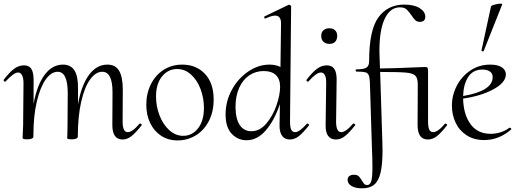

<svg xmlns="http://www.w3.org/2000/svg" viewBox="-27 -751 2816 1046"><path d="M736 -78Q740 -78 743.5 -74.5Q747 -71 745 -69Q713 -28 689.5 -9.5Q666 9 641 9Q585 9 585 -70L586 -248Q586 -360 530 -360Q494 -360 463.5 -317.5Q433 -275 415 -195Q397 -115 397 -7Q397 0 388.5 4Q380 8 365 8Q350 8 345 6.5Q340 5 339 2Q339 -2 340 -20.5Q341 -39 341 -74L342 -248Q341 -360 287 -360Q252 -360 222 -318Q192 -276 173.5 -197.5Q155 -119 155 -15V-7Q155 0 146.5 4Q138 8 122 8Q108 8 103 6.5Q98 5 96 2L99 -69L101 -297Q101 -327 93 -341.5Q85 -356 71 -356Q49 -356 4 -308Q2 -306 0 -306Q-3 -306 -5.5 -309.5Q-8 -313 -7 -316Q23 -356 49 -375.5Q75 -395 103 -395Q131 -395 143.5 -376Q156 -357 156 -318V-185Q174 -286 215.5 -342.5Q257 -399 316 -399Q358 -399 378.5 -367.5Q399 -336 398 -267V-183Q416 -286 457.5 -342.5Q499 -399 558 -399Q601 -399 621 -367Q641 -335 642 -267L641 -89Q641 -31 669 -31Q694 -31 733 -77Q734 -78 736 -78Z M770 -180Q770 -242 795 -292Q820 -342 864.5 -370.5Q909 -399 966 -399Q1042 -399 1089.5 -348.5Q1137 -298 1137 -209Q1137 -141 1110 -90Q1083 -39 1038 -12.5Q993 14 941 14Q889 14 850.5 -11.5Q812 -37 791 -81Q770 -125 770 -180ZM1084 -163Q1084 -217 1065.5 -266Q1047 -315 1013.5 -345Q980 -375 938 -375Q889 -375 856 -335Q823 -295 823 -225Q823 -172 842 -122.5Q861 -73 895 -42Q929 -11 971 -11Q1020 -11 1052 -52Q1084 -93 1084 -163Z M1648 -78Q1651 -78 1654.5 -74.5Q1658 -71 1657 -69Q1625 -28 1601.5 -9.5Q1578 9 1552 9Q1524 9 1509.5 -11.5Q1495 -32 1496 -70L1498 -184Q1467 -93 1420.5 -40Q1374 13 1316 13Q1269 13 1235.5 -22Q1202 -57 1202 -128Q1202 -199 1236 -261.5Q1270 -324 1325.5 -361.5Q1381 -399 1441 -399Q1475 -399 1501 -386L1504 -619Q1506 -666 1472 -666Q1453 -666 1421 -651Q1420 -650 1418 -650Q1414 -650 1412.5 -655Q1411 -660 1415 -662L1546 -725H1548Q1551 -725 1555 -722Q1559 -719 1559 -717L1553 -89Q1553 -59 1559.5 -45Q1566 -31 1581 -31Q1604 -31 1645 -77Q1646 -78 1648 -78ZM1499 -278Q1499 -320 1476 -342Q1453 -364 1410 -364Q1366 -364 1331 -340.5Q1296 -317 1276 -272.5Q1256 -228 1256 -167Q1257 -101 1280 -68.5Q1303 -36 1342 -36Q1388 -36 1423.5 -77.5Q1459 -119 1479 -176.5Q1499 -234 1499 -278Z M1747 -70 1750 -297Q1751 -356 1721 -356Q1697 -356 1654 -308Q1652 -306 1651 -306Q1647 -306 1644 -309.5Q1641 -313 1643 -316Q1673 -356 1699 -375.5Q1725 -395 1753 -395Q1781 -395 1794 -376Q1807 -357 1807 -318L1804 -89Q1804 -31 1832 -31Q1857 -31 1896 -77Q1897 -78 1899 -78Q1903 -78 1906.5 -74.5Q1910 -71 1908 -69Q1877 -29 1853 -10Q1829 9 1803 9Q1775 9 1760.5 -11Q1746 -31 1747 -70ZM1723 -556Q1723 -575 1735 -586Q1747 -597 1768 -597Q1787 -597 1798.5 -586Q1810 -575 1810 -556Q1810 -535 1799 -523.5Q1788 -512 1768 -512Q1747 -512 1735 -523.5Q1723 -535 1723 -556Z M2399 -78Q2403 -78 2406.5 -74.5Q2410 -71 2409 -69Q2377 -28 2353.5 -9.5Q2330 9 2304 9Q2248 9 2248 -70L2249 -289Q2249 -325 2236 -338.5Q2223 -352 2185 -355.5Q2147 -359 2044 -359L2056 21Q2057 38 2057 68Q2057 146 2046 191Q2035 236 2011 255.5Q1987 275 1946 275Q1909 275 1888.5 262.5Q1868 250 1867 232Q1865 218 1874.5 209.5Q1884 201 1901 201Q1918 201 1926.5 208.5Q1935 216 1944 232Q1951 244 1957 250.5Q1963 257 1974 257Q1989 257 1995.5 236.5Q2002 216 2002 156Q2002 115 1999 47L1988 -306Q1986 -332 1981 -343Q1976 -354 1962 -357.5Q1948 -361 1915 -361Q1911 -361 1910.5 -367Q1910 -373 1914 -373Q1954 -373 1969 -382.5Q1984 -392 1984 -418Q1984 -588 2035 -657Q2086 -726 2175 -726Q2229 -726 2259.5 -706.5Q2290 -687 2290 -660Q2290 -632 2260 -632Q2245 -632 2235.5 -641Q2226 -650 2215 -667Q2200 -689 2187.5 -700Q2175 -711 2152 -711Q2099 -711 2069.5 -650Q2040 -589 2040 -472L2041 -439L2043 -378Q2133 -379 2234 -384Q2278 -386 2288 -386Q2299 -386 2302 -382Q2305 -378 2305 -363V-323V-292V-89Q2305 -59 2311.5 -45Q2318 -31 2333 -31Q2358 -31 2397 -77Z M2750 -55Q2753 -55 2756.5 -52Q2760 -49 2758 -46Q2692 12 2611 12Q2555 12 2515 -14Q2475 -40 2455 -83Q2435 -126 2435 -175Q2435 -233 2462 -284.5Q2489 -336 2536.5 -367.5Q2584 -399 2644 -399Q2684 -399 2706.5 -384.5Q2729 -370 2729 -345Q2728 -301 2661 -264.5Q2594 -228 2496 -214Q2498 -127 2536.5 -74.5Q2575 -22 2646 -22Q2672 -22 2699 -30Q2726 -38 2748 -55ZM2496 -228Q2657 -255 2657 -331Q2657 -351 2642 -361.5Q2627 -372 2601 -372Q2550 -372 2524 -332Q2498 -292 2496 -228ZM2604 -471Q2601 -471 2598 -473Q2595 -475 2596 -476L2648 -716Q2649 -721 2668 -726Q2687 -731 2700 -731Q2710 -731 2709 -727L2608 -473Q2606 -471 2604 -471Z"/></svg>

Font: Cormorant Upright
Style: Regular
Weight: 400
Designer: Christian Thalmann (Catharsis Fonts)
Foundry: Catharsis Fonts
Version: Version 3.302